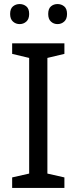

<svg xmlns="http://www.w3.org/2000/svg" viewBox="-20 -928 379 948"><path d="M298 0H40V-52L124 -71V-642L40 -662V-714H298V-662L214 -642V-71L298 -52ZM30 -859Q30 -885 44 -896.5Q58 -908 77 -908Q96 -908 110 -896.5Q124 -885 124 -859Q124 -834 110 -821.5Q96 -809 77 -809Q58 -809 44 -821.5Q30 -834 30 -859ZM218 -859Q218 -885 231.5 -896.5Q245 -908 264 -908Q283 -908 297 -896.5Q311 -885 311 -859Q311 -834 297 -821.5Q283 -809 264 -809Q245 -809 231.5 -821.5Q218 -834 218 -859Z"/></svg>

Font: Noto Sans Sogdian
Style: Regular
Weight: 400
Designer: Monotype Design Team
Foundry: Monotype Imaging Inc.
Version: Version 2.002; ttfautohint (v1.8.4.7-5d5b)